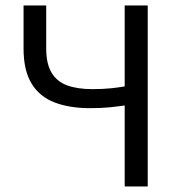

<svg xmlns="http://www.w3.org/2000/svg" viewBox="-20 -676 640 696"><path d="M432 0V-293.7Q407.2 -290.1 377.3 -287Q347.3 -283.9 306.6 -283.9Q231.8 -283.9 177.7 -304.7Q123.6 -325.5 94.5 -373Q65.4 -420.5 65.4 -500.3V-656.3H147.5V-500.3Q147.5 -444.8 167 -412.4Q186.4 -380 223.6 -366.5Q260.8 -352.9 314.5 -352.9Q353.1 -352.9 382.3 -356Q411.4 -359.1 432 -362.8V-656.3H515.5V0Z"/></svg>

Font: Source Code Pro ExtraLight
Style: Regular
Weight: 200
Monospace: yes
Designer: Paul D. Hunt, Teo Tuominen
Foundry: Adobe
Version: Version 1.026;hotconv 1.1.0;makeotfexe 2.6.0